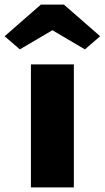

<svg xmlns="http://www.w3.org/2000/svg" viewBox="-72 -812 454 832"><path d="M62 0V-533H248V0ZM14 -598 -52 -655 105 -792H205L362 -655L296 -598L155 -681Z"/></svg>

Font: Lexend ExtraBold
Style: Regular
Weight: 800
Designer: Bonnie Shaver-Troup, Thomas Jockin
Foundry: Lexend
Version: Version 1.007; ttfautohint (v1.8.3)